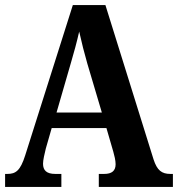

<svg xmlns="http://www.w3.org/2000/svg" viewBox="-20 -734 699 754"><path d="M0 0H221V-51H197C163 -51 149 -65 149 -91C149 -106 155 -130 160 -151L183 -231H398L425 -138C429 -124 434 -104 434 -89C434 -63 419 -51 389 -51H368V0H659V-51H649C615 -51 597 -65 583 -108L394 -714H266L79 -124C60 -64 42 -51 9 -51H0ZM259 -489C271 -530 281 -566 291 -610C301 -565 311 -526 323 -484L380 -292H202Z"/></svg>

Font: Noto Serif Condensed
Style: Bold
Weight: 700
Width: 3
Designer: Monotype Design Team
Foundry: Monotype Imaging Inc.
Version: Version 2.015